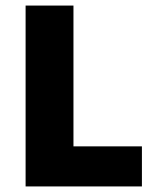

<svg xmlns="http://www.w3.org/2000/svg" viewBox="-20 -670 570 690"><path d="M72 0V-650H244V-144H490V0Z"/></svg>

Font: Source Sans 3 ExtraLight Black
Style: Regular
Weight: 900
Version: Version 3.052;hotconv 1.1.0;makeotfexe 2.6.0